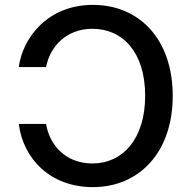

<svg xmlns="http://www.w3.org/2000/svg" viewBox="-20 -758 786 787"><path d="M361 -738C172 -738 72 -599 57 -483H169C184 -565 250 -640 359 -640C482 -640 575 -545 575 -365C575 -189 483 -88 359 -88C247 -88 182 -166 169 -250H57C75 -107 186 9 361 9C549 9 688 -132 688 -365C688 -597 551 -738 361 -738Z"/></svg>

Font: Wafeq Medium
Style: Regular
Weight: 500
Designer: Rasmus Andersson & Azza Alameddine
Foundry: Google & TypeTogether
Version: Version 3.000;January 28, 2025;FontCreator 15.0.0.3014 64-bi